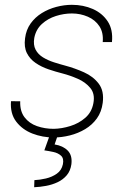

<svg xmlns="http://www.w3.org/2000/svg" viewBox="-20 -558 526 793"><path d="M365.7 -131.8Q373 -170.4 353 -194.6Q333 -218.8 301 -232.7Q269 -246.6 238.8 -254.4Q210 -261.7 180.4 -271.7Q150.9 -281.7 127.2 -297.9Q103.5 -314 91.1 -338.6Q78.6 -363.3 83.5 -399.9Q87.9 -435.1 106.4 -460.9Q125 -486.8 152.6 -503.9Q180.2 -521 212.6 -529.5Q245.1 -538.1 276.9 -538.1Q324.2 -538.1 363.5 -520.8Q402.8 -503.4 425 -469.5Q447.3 -435.5 442.4 -384.3H404.3Q407.7 -423.3 390.6 -449.5Q373.5 -475.6 342.8 -489Q312 -502.4 276.9 -502.4Q244.1 -502.4 210.9 -491.9Q177.7 -481.4 153.1 -459Q128.4 -436.5 121.6 -401.4Q116.7 -372.6 127 -353Q137.2 -333.5 157.7 -321Q178.2 -308.6 202.4 -300.8Q226.6 -293 249 -287.1Q289.1 -276.4 327.1 -259.3Q365.2 -242.2 387.9 -212.2Q410.6 -182.1 404.3 -133.3Q399.4 -95.7 380.1 -68.8Q360.8 -42 331.8 -24.7Q302.7 -7.3 268.8 1.2Q234.9 9.8 201.7 9.8Q155.8 9.8 114 -6.3Q72.3 -22.5 46.9 -55.7Q21.5 -88.9 25.4 -140.1L63.5 -139.6Q62 -99.1 81.3 -73.7Q100.6 -48.3 132.8 -37.1Q165 -25.9 201.7 -25.9Q234.9 -26.4 270.3 -37.4Q305.7 -48.3 332.3 -71.5Q358.9 -94.7 365.7 -131.8ZM184.6 2.9H217.8L205.6 38.6Q239.7 43.9 259.5 63.7Q279.3 83.5 274.9 120.1Q271 147.9 255.6 166Q240.2 184.1 217.8 194.6Q195.3 205.1 170.2 209.7Q145 214.4 121.1 215.3L122.1 186Q144 185.1 169.4 179.2Q194.8 173.3 214.6 159.4Q234.4 145.5 239.7 120.6Q244.6 96.7 232.2 85.2Q219.7 73.7 200 69.6Q180.2 65.4 163.1 63Z"/></svg>

Font: Roboto ExtraLight
Style: Italic
Weight: 250
Designer: Christian Robertson
Foundry: Google
Version: Version 3.009; 2024